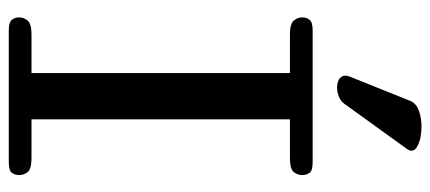

<svg xmlns="http://www.w3.org/2000/svg" viewBox="-298 -706 1003 448"><g transform="rotate(90 204.0 -481.5)"><path d="M50 0Q31 0 25.5 -7.5Q20 -15 20 -24Q20 -35 27.5 -44Q35 -53 60 -53H150V-656H60Q35 -656 27.5 -665Q20 -674 20 -685Q20 -694 25.5 -701.5Q31 -709 50 -709H358Q378 -709 383 -701.5Q388 -694 388 -685Q388 -674 381 -665Q374 -656 348 -656H258V-53H348Q374 -53 381 -44Q388 -35 388 -24Q388 -15 383 -7.5Q378 0 358 0ZM221 -782Q216 -775 205.5 -770.5Q195 -766 184 -766Q168 -766 160.5 -774Q153 -782 158 -795L215 -937Q221 -951 238 -957Q255 -963 274 -963Q303 -963 320.5 -953.5Q338 -944 327 -929Z"/></g></svg>

Font: Marmelad
Style: Regular
Weight: 400
Designer: Manvel Shmavonyan
Foundry: Cyreal
Version: Version 1.110; ttfautohint (v1.8.4.7-5d5b)